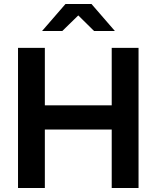

<svg xmlns="http://www.w3.org/2000/svg" viewBox="-20 -939 781 959"><path d="M70 0ZM70 0V-700H204V-413H538V-700H672V0H538V-292H204V0ZM450 -784 371 -862 291 -784H190L307 -919H437L554 -784Z"/></svg>

Font: Rosa Sans SemiBold
Style: Regular
Weight: 600
Designer: Pentagram / MCKL
Foundry: Pentagram / MCKL
Version: Version 1.005;September 16, 2019;FontCreator 11.5.0.2425 64-